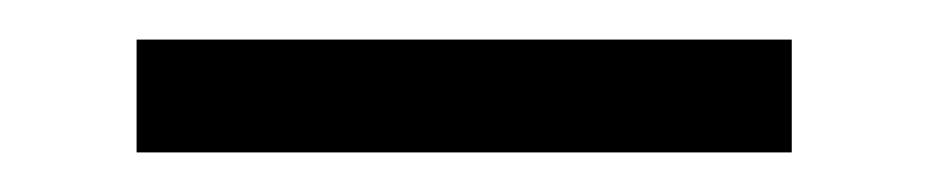

<svg xmlns="http://www.w3.org/2000/svg" viewBox="-20 -657 469 97"><path d="M49 -637H380V-580H49Z"/></svg>

Font: Pridi Light
Style: Regular
Weight: 300
Version: Version 1.002